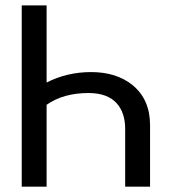

<svg xmlns="http://www.w3.org/2000/svg" viewBox="-20 -696 655 716"><path d="M61 -675.8H153.8V-388.2Q230 -427.2 319.8 -427.2Q414.6 -427.2 474.6 -378.4Q539.6 -324.7 539.6 -229.5V0H446.8V-214.8Q446.8 -275.9 415 -311Q380.4 -349.1 310.1 -349.1Q216.3 -349.1 153.8 -305.2V0H61Z"/></svg>

Font: Cadman
Style: Regular
Weight: 400
Designer: Paul James MIller
Foundry: High-Logic / Made with FontCreator
Version: Version 2.114;March 28, 2021;FontCreator 13.0.0.2683 64-bit